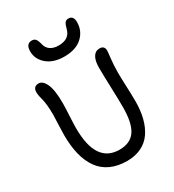

<svg xmlns="http://www.w3.org/2000/svg" viewBox="-231 -1110 1131 1250"><g transform="rotate(-30 334.0 -484.5)"><path d="M337.9 -779.8Q255.9 -779.8 208 -820.8Q160.2 -861.8 160.2 -919.9Q160.2 -977.1 204.1 -977.1Q221.7 -977.1 231.7 -965.8Q241.7 -954.6 249 -923.8Q256.3 -892.6 280.3 -876.7Q304.2 -860.8 340.8 -860.8Q420.9 -860.8 438 -924.8Q446.3 -958 455.6 -970Q464.8 -981.9 481.9 -981.9Q520 -981.9 520 -934.1Q520 -867.7 472.4 -823.7Q424.8 -779.8 337.9 -779.8ZM352.1 13.2Q281.2 13.2 228.3 -11.5Q175.3 -36.1 142.8 -82.8Q110.4 -129.4 94.7 -192.9Q79.1 -256.3 79.1 -337.9Q79.1 -367.2 81.5 -419.2Q84 -471.2 84 -487.8Q84 -529.8 80.6 -561.3Q77.1 -592.8 73 -607.7Q68.8 -622.6 65.4 -638.9Q62 -655.3 62 -669.9Q62 -712.9 103 -712.9Q133.8 -712.9 154.8 -667.2Q175.8 -621.6 175.8 -522.9Q175.8 -496.1 172.4 -431.6Q168.9 -367.2 168.9 -337.9Q168.9 -75.2 345.2 -75.2Q427.2 -75.2 464.6 -130.1Q502 -185.1 502 -305.2Q502 -366.7 498.5 -458.7Q495.1 -550.8 495.1 -606.9Q495.1 -656.2 512 -684.1Q528.8 -711.9 560.1 -711.9Q597.2 -711.9 597.2 -674.8Q597.2 -664.6 591.6 -616.9Q585.9 -569.3 585.9 -513.2Q585.9 -478.5 588.9 -407.2Q591.8 -335.9 591.8 -297.9Q591.8 -228 577.4 -171.6Q563 -115.2 534.2 -73.5Q505.4 -31.7 459 -9.3Q412.6 13.2 352.1 13.2Z"/></g></svg>

Font: Shantell Sans Normal
Style: Regular
Weight: 400
Designer: Stephen Nixon, Anya Danilova, Shantell Martin
Foundry: Arrow Type
Version: Version 1.006;[559af2be0]